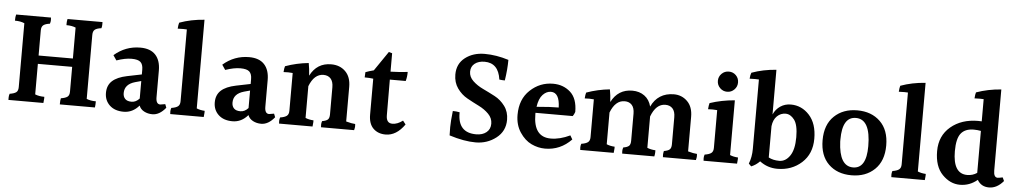

<svg xmlns="http://www.w3.org/2000/svg" viewBox="-39 -1110 7542 1422"><g transform="rotate(5 3731.5 -399.5)"><path d="M617 -581V-105Q646 -93 686 -93Q686 -66 683 -47H422Q422 -79 426 -93Q459 -98 474 -109Q489 -120 489 -148V-332H234V-105Q263 -93 303 -93Q303 -89 303 -79Q303 -69 300 -47H40Q40 -53 40 -65.5Q40 -78 45 -93Q78 -98 93 -109Q108 -120 108 -148V-623Q79 -636 37 -636Q37 -666 42 -682H301Q302 -675 302 -662.5Q302 -650 297 -636Q265 -632 249.5 -620.5Q234 -609 234 -581V-394H489V-624Q460 -636 420 -636Q420 -642 420 -653Q420 -664 424 -682H684Q684 -675 684 -662.5Q684 -650 680 -636Q647 -632 632 -620.5Q617 -609 617 -581Z M886 -172Q886 -145 901.5 -129Q917 -113 949.5 -113Q982 -113 1008 -142V-272L964 -260Q886 -238 886 -172ZM1111 -34Q1077 -34 1049.5 -48.5Q1022 -63 1012 -90Q964 -34 897.5 -34Q831 -34 793 -70Q755 -106 755 -162Q755 -218 791 -251Q827 -284 900 -299L1008 -321V-357Q1008 -395 989.5 -412.5Q971 -430 922.5 -430Q874 -430 811 -408L786 -445Q870 -518 980 -518Q1055 -518 1093 -477Q1131 -436 1131 -361V-162Q1131 -111 1163 -111Q1168 -111 1200 -117L1210 -91Q1164 -34 1111 -34Z M1495 -93Q1495 -89 1495 -79Q1495 -69 1492 -47H1243Q1242 -54 1242 -66.5Q1242 -79 1247 -93Q1280 -98 1295.5 -109.5Q1311 -121 1311 -148V-682Q1302 -683 1285 -683Q1268 -683 1243 -682Q1245 -713 1250 -727Q1335 -758 1435 -765V-106Q1460 -95 1495 -93Z M1695 -172Q1695 -145 1710.5 -129Q1726 -113 1758.5 -113Q1791 -113 1817 -142V-272L1773 -260Q1695 -238 1695 -172ZM1920 -34Q1886 -34 1858.5 -48.5Q1831 -63 1821 -90Q1773 -34 1706.5 -34Q1640 -34 1602 -70Q1564 -106 1564 -162Q1564 -218 1600 -251Q1636 -284 1709 -299L1817 -321V-357Q1817 -395 1798.5 -412.5Q1780 -430 1731.5 -430Q1683 -430 1620 -408L1595 -445Q1679 -518 1789 -518Q1864 -518 1902 -477Q1940 -436 1940 -361V-162Q1940 -111 1972 -111Q1977 -111 2009 -117L2019 -91Q1973 -34 1920 -34Z M2546 -363V-106Q2589 -94 2614 -93Q2615 -88 2615 -76.5Q2615 -65 2610 -47H2364Q2363 -54 2363 -66.5Q2363 -79 2368 -93Q2398 -98 2410 -109Q2422 -120 2422 -148V-349Q2422 -392 2402.5 -413.5Q2383 -435 2349 -435Q2280 -435 2244 -342V-106Q2269 -95 2304 -93Q2304 -89 2304 -79Q2304 -69 2301 -47H2052Q2051 -54 2051 -66.5Q2051 -79 2056 -93Q2089 -98 2104.5 -109.5Q2120 -121 2120 -148V-429Q2104 -431 2086.5 -431Q2069 -431 2052 -430Q2054 -460 2059 -474Q2142 -504 2232 -513Q2240 -472 2243 -420Q2293 -518 2399 -518Q2464 -518 2505 -477.5Q2546 -437 2546 -363Z M2845 -35Q2788 -35 2753 -69.5Q2718 -104 2718 -172V-439Q2690 -443 2654 -443Q2654 -464 2656 -482Q2681 -492 2717 -501L2816 -646L2841 -639V-502Q2911 -504 2968 -511Q2968 -473 2959 -443H2841L2842 -178Q2842 -119 2888 -119Q2926 -119 2965 -149L2986 -122Q2925 -35 2845 -35Z M3732 -222Q3732 -137 3666 -86Q3600 -35 3514 -35Q3428 -35 3318 -70Q3317 -89 3317 -131Q3317 -173 3326 -252Q3353 -252 3377 -247Q3377 -244 3377 -241Q3377 -95 3513 -95Q3560 -95 3589 -118.5Q3618 -142 3618 -183Q3618 -224 3587.5 -255Q3557 -286 3513.5 -307.5Q3470 -329 3426 -353.5Q3382 -378 3351.5 -421Q3321 -464 3321 -523Q3321 -603 3380 -648.5Q3439 -694 3525 -694Q3611 -694 3703 -665Q3703 -595 3690 -511Q3669 -511 3649 -514Q3632 -636 3529 -636Q3484 -636 3456 -614Q3428 -592 3428 -553.5Q3428 -515 3459.5 -485Q3491 -455 3535.5 -434Q3580 -413 3624.5 -389.5Q3669 -366 3700.5 -323.5Q3732 -281 3732 -222Z M4038 -457Q4005 -457 3977.5 -428Q3950 -399 3941 -337L4034 -344L4105 -346Q4102 -457 4038 -457ZM3937 -292V-282Q3937 -112 4066 -112Q4134 -112 4209 -148L4226 -119Q4144 -34 4030 -34Q3978 -34 3928.5 -57.5Q3879 -81 3842.5 -136Q3806 -191 3806 -266Q3806 -382 3878.5 -450Q3951 -518 4049 -518Q4125 -518 4177.5 -471Q4230 -424 4230 -324Q4224 -306 4214 -292Z M5088 -363V-106Q5130 -94 5155 -93Q5156 -88 5156 -76.5Q5156 -65 5151 -47H4906Q4905 -54 4905 -65Q4905 -76 4909 -93Q4939 -98 4951.5 -109Q4964 -120 4964 -148V-349Q4964 -392 4944.5 -413.5Q4925 -435 4891 -435Q4821 -435 4785 -339V-106Q4810 -95 4846 -93Q4846 -88 4846 -76.5Q4846 -65 4842 -47H4603Q4602 -54 4602 -66.5Q4602 -79 4607 -93Q4637 -98 4649 -109Q4661 -120 4661 -148V-349Q4661 -392 4641.5 -413.5Q4622 -435 4588 -435Q4519 -435 4483 -342V-106Q4508 -95 4543 -93Q4543 -89 4543 -79Q4543 -69 4540 -47H4291Q4290 -54 4290 -66.5Q4290 -79 4295 -93Q4328 -98 4343.5 -109.5Q4359 -121 4359 -148V-429Q4343 -431 4325.5 -431Q4308 -431 4291 -430Q4293 -460 4298 -474Q4381 -504 4471 -513Q4479 -472 4482 -420Q4532 -518 4638 -518Q4691 -518 4728.5 -490.5Q4766 -463 4779 -412Q4803 -464 4845.5 -491Q4888 -518 4947 -518Q5006 -518 5047 -477.5Q5088 -437 5088 -363Z M5390 -593Q5368 -571 5337 -571Q5306 -571 5284 -593Q5262 -615 5262 -646Q5262 -677 5284 -699Q5306 -721 5337.5 -721Q5369 -721 5390.5 -699.5Q5412 -678 5412 -646.5Q5412 -615 5390 -593ZM5460 -93Q5460 -89 5460 -79Q5460 -69 5457 -47H5208Q5207 -54 5207 -66.5Q5207 -79 5212 -93Q5245 -98 5260.5 -109.5Q5276 -121 5276 -148V-429Q5260 -431 5242.5 -431Q5225 -431 5208 -430Q5210 -459 5215 -476Q5302 -505 5400 -513V-106Q5425 -95 5460 -93Z M5687 -113Q5720 -95 5766.5 -95Q5813 -95 5845 -141.5Q5877 -188 5877 -280Q5877 -372 5848.5 -409.5Q5820 -447 5783.5 -447Q5747 -447 5720 -421Q5693 -395 5687 -346ZM5816 -518Q5897 -518 5954 -455.5Q6011 -393 6011 -280.5Q6011 -168 5937.5 -101.5Q5864 -35 5757 -35Q5684 -35 5626 -79Q5598 -50 5563 -36L5544 -55Q5564 -105 5564 -166V-682Q5554 -683 5536.5 -683Q5519 -683 5495 -682Q5497 -711 5504 -727Q5589 -758 5687 -765V-433Q5705 -473 5739 -495.5Q5773 -518 5816 -518Z M6414 -260Q6414 -461 6305 -461Q6204 -461 6204 -292Q6204 -284 6204 -276Q6212 -94 6315 -94Q6414 -94 6414 -260ZM6310.5 -518Q6416 -518 6481 -455Q6546 -392 6546 -277Q6546 -162 6480 -98.5Q6414 -35 6308 -35Q6202 -35 6137.5 -98Q6073 -161 6073 -276Q6073 -391 6139 -454.5Q6205 -518 6310.5 -518Z M6856 -93Q6856 -89 6856 -79Q6856 -69 6853 -47H6604Q6603 -54 6603 -66.5Q6603 -79 6608 -93Q6641 -98 6656.5 -109.5Q6672 -121 6672 -148V-682Q6663 -683 6646 -683Q6629 -683 6604 -682Q6606 -713 6611 -727Q6696 -758 6796 -765V-106Q6821 -95 6856 -93Z M7182 -451Q7118 -451 7087 -412.5Q7056 -374 7056 -280Q7056 -112 7162 -112Q7203 -112 7235 -134V-446Q7208 -451 7182 -451ZM7438 -91Q7390 -34 7331 -34Q7272 -34 7244 -83Q7187 -35 7114.5 -35Q7042 -35 6983.5 -95Q6925 -155 6925 -269Q6925 -383 7005 -450.5Q7085 -518 7209 -518Q7226 -518 7235 -517V-682Q7225 -683 7208 -683Q7191 -683 7167 -682Q7169 -713 7174 -727Q7261 -758 7359 -765V-162Q7359 -111 7389 -111Q7396 -111 7426 -117Z"/></g></svg>

Font: Halant Semibold
Style: Regular
Weight: 600
Version: Version 1.100;PS 1.0;hotconv 1.0.78;makeotf.lib2.5.61930; tt